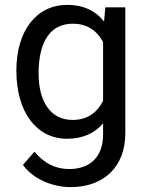

<svg xmlns="http://www.w3.org/2000/svg" viewBox="-20 -558 601 786"><path d="M47 -269C47 -97 131 10 254 10C317 10 366 -11 402 -53V-7C402 82 351 134 263 134C207 134 160 110 121 63L74 117C113 173 193 208 269 208C406 208 493 124 493 -13V-528H411L406 -470C370 -515 320 -538 255 -538C130 -538 47 -433 47 -269ZM278 -461C333 -461 375 -436 402 -386V-145C375 -93 334 -67 277 -67C189 -67 138 -139 138 -258C138 -393 190 -461 278 -461Z"/></svg>

Font: Noto Sans KR Regular
Style: Regular
Weight: 400
Designer: Ryoko NISHIZUKA  (kana & ideographs); Paul D. Hunt (Latin, Greek & Cyrillic); Wenlong ZHANG  (bopomofo); Sandoll Communi
Foundry: Adobe Systems Incorporated
Version: Version 1.004;PS 1.004;hotconv 1.0.82;makeotf.lib2.5.63406